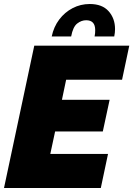

<svg xmlns="http://www.w3.org/2000/svg" viewBox="-23 -938 665 958"><path d="M148 -710H622L586 -540H307L286 -440H524L490 -282H252L228 -170H516L480 0H-3ZM235 -756Q245 -804 272.5 -840.5Q300 -877 339.5 -897.5Q379 -918 425 -918Q487 -918 519 -882Q551 -846 551 -793Q551 -784 550 -775Q549 -766 547 -756H449Q451 -765 451.5 -773Q452 -781 452 -788Q452 -837 407 -837Q383 -837 362 -820.5Q341 -804 332 -756Z"/></svg>

Font: Raleway Thin Black
Style: Italic
Weight: 900
Italic angle: -12°
Version: Version 4.026